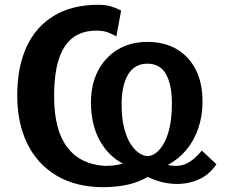

<svg xmlns="http://www.w3.org/2000/svg" viewBox="-20 -770 942 802"><path d="M414 12Q298 12 217 -36Q136 -84 94 -170Q52 -256 52 -371Q52 -490 91 -574.5Q130 -659 206 -704.5Q282 -750 390 -750Q421 -750 443 -743.5Q465 -737 486 -726L466 -618Q449 -628 430 -635Q411 -642 382 -642Q324 -642 285 -613Q246 -584 226 -523.5Q206 -463 206 -368Q206 -228 260 -156Q314 -84 417 -77Q435 -77 454.5 -79Q474 -81 493 -87Q434 -117 397 -182.5Q360 -248 360 -343Q360 -417 389 -473.5Q418 -530 471 -562.5Q524 -595 596 -595Q666 -595 717.5 -565Q769 -535 797.5 -479.5Q826 -424 826 -345Q826 -287 808.5 -235Q791 -183 758.5 -144Q726 -105 681 -81Q724 -71 758 -86.5Q792 -102 823 -141L884 -84Q854 -39 807 -19Q760 1 705.5 -2Q651 -5 597 -31Q559 -9 515 1Q471 11 414 12ZM597 -118Q612 -118 629 -129.5Q646 -141 662 -167Q678 -193 688 -235Q698 -277 698 -338Q698 -416 673.5 -460Q649 -504 596 -504Q542 -504 515 -458.5Q488 -413 488 -334Q488 -274 499 -233Q510 -192 527 -166.5Q544 -141 563 -129.5Q582 -118 597 -118Z"/></svg>

Font: Libre Franklin SemiBold
Style: Regular
Weight: 600
Designer: Pablo Impallari, Rodrigo Fuenzalida, Nhung Nguyen
Foundry: Impallari Type
Version: Version 3.000